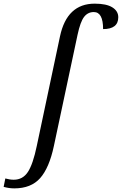

<svg xmlns="http://www.w3.org/2000/svg" viewBox="-160 -790 667 1050"><path d="M-140.1 231.9 -130.9 186Q-106 192.9 -85 192.9Q-35.2 192.9 -7.3 150.1Q20.5 107.4 41 8.8L168 -590.8Q206.1 -770 357.9 -770Q421.9 -770 454.3 -749.8Q486.8 -729.5 486.8 -695.8Q486.8 -630.9 403.8 -630.9Q403.8 -724.1 353 -724.1Q320.3 -724.1 299.8 -697.5Q279.3 -670.9 264.2 -600.1L134.8 7.8Q109.4 127.9 59.6 184.1Q9.8 240.2 -82 240.2Q-110.4 240.2 -140.1 231.9Z"/></svg>

Font: Droid Serif
Style: Italic
Weight: 400
Italic angle: -12°
Designer: Monotype Design team
Foundry: Monotype Imaging Inc.
Version: Version 1.03